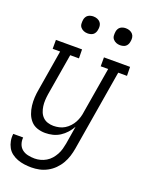

<svg xmlns="http://www.w3.org/2000/svg" viewBox="-173 -805 849 1112"><g transform="rotate(20 251.5 -249.5)"><path d="M164 223Q142 223 120 220Q98 217 78 209.5Q58 202 41.5 189.5Q25 177 15 159Q5 141 1 119.5Q-3 98 0 76H61Q59 97 65.5 116Q72 135 87 147Q102 159 122.5 163.5Q143 168 164 168Q181 168 199 163.5Q217 159 234 149Q251 139 263.5 124.5Q276 110 285 93.5Q294 77 299 59Q304 41 307 24L325 -86Q313 -65 297 -47Q281 -29 260.5 -16Q240 -3 217 2.5Q194 8 171 8Q145 8 121.5 0Q98 -8 82 -26Q66 -44 57.5 -67Q49 -90 46 -115Q43 -140 44.5 -166Q46 -192 51 -218L92 -465H46V-520H207L208 -465H154L111 -209Q108 -190 107 -171Q106 -152 108.5 -134Q111 -116 117.5 -99.5Q124 -83 136.5 -70.5Q149 -58 166.5 -52.5Q184 -47 202 -47Q219 -47 237 -51Q255 -55 270.5 -64.5Q286 -74 299 -88Q312 -102 320.5 -118Q329 -134 334 -151Q339 -168 341 -185L388 -465H342V-520H503L504 -465H450L367 33Q363 57 355.5 81Q348 105 335 127.5Q322 150 303 169Q284 188 260.5 200.5Q237 213 212.5 218Q188 223 164 223ZM405 -618Q392 -618 381 -622.5Q370 -627 362 -636Q354 -645 353 -657.5Q352 -670 354 -683Q355 -691 359.5 -699.5Q364 -708 371.5 -713Q379 -718 387.5 -720Q396 -722 404 -722Q417 -722 428.5 -717.5Q440 -713 447.5 -704Q455 -695 456.5 -682.5Q458 -670 455 -657Q454 -649 449.5 -640.5Q445 -632 438 -627Q431 -622 422 -620Q413 -618 405 -618ZM205 -618Q192 -618 181 -622.5Q170 -627 162 -636Q154 -645 153 -657.5Q152 -670 154 -683Q155 -691 159.5 -699.5Q164 -708 171.5 -713Q179 -718 187.5 -720Q196 -722 204 -722Q217 -722 228.5 -717.5Q240 -713 247.5 -704Q255 -695 256.5 -682.5Q258 -670 255 -657Q254 -649 249.5 -640.5Q245 -632 238 -627Q231 -622 222 -620Q213 -618 205 -618Z"/></g></svg>

Font: Iosevka Curly Slab Light
Style: Italic
Weight: 300
Italic angle: -9°
Monospace: yes
Designer: Belleve Invis
Foundry: Belleve Invis
Version: Version 22.1.2; ttfautohint (v1.8.4)